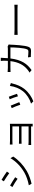

<svg xmlns="http://www.w3.org/2000/svg" viewBox="2052 -2876 895 5040"><g transform="rotate(-90 2500.0 -356.5)"><path d="M299 -764 260 -704C317 -671 426 -598 473 -562L515 -623C473 -654 357 -732 299 -764ZM156 -48 197 24C290 4 427 -41 528 -100C687 -194 825 -324 910 -457L867 -530C786 -390 656 -260 490 -165C390 -108 265 -67 156 -48ZM150 -540 110 -479C169 -449 278 -378 326 -343L367 -406C325 -436 207 -508 150 -540Z M1213 -58V14C1229 14 1263 12 1295 12H1701L1700 53H1771C1770 39 1769 18 1769 2C1769 -85 1769 -461 1769 -496C1769 -515 1769 -534 1770 -544C1757 -543 1734 -542 1711 -542C1630 -542 1374 -542 1323 -542C1299 -542 1242 -544 1225 -546V-476C1242 -477 1299 -479 1323 -479C1374 -479 1668 -479 1701 -479V-304H1332C1298 -304 1264 -306 1246 -308V-238C1265 -239 1298 -240 1332 -240H1701V-54H1294C1260 -54 1229 -56 1213 -58Z M2480 -573 2414 -550C2434 -507 2481 -379 2491 -334L2557 -358C2545 -401 2496 -533 2480 -573ZM2840 -519 2764 -544C2747 -416 2696 -289 2624 -201C2542 -99 2417 -23 2300 11L2359 71C2470 29 2591 -47 2684 -164C2756 -255 2799 -363 2826 -474C2830 -486 2834 -501 2840 -519ZM2247 -523 2181 -497C2200 -464 2255 -324 2270 -272L2338 -298C2319 -349 2266 -482 2247 -523Z M3852 -577 3801 -603C3785 -601 3767 -598 3740 -598H3492C3495 -632 3497 -667 3498 -704C3499 -728 3501 -761 3503 -784H3420C3424 -760 3426 -725 3426 -702C3426 -665 3424 -631 3422 -598H3240C3202 -598 3162 -601 3129 -604V-528C3163 -531 3201 -531 3241 -531H3415C3388 -314 3311 -187 3211 -99C3183 -72 3144 -45 3114 -29L3179 24C3343 -89 3449 -239 3485 -531H3775C3775 -425 3763 -170 3723 -91C3712 -67 3692 -59 3664 -59C3622 -59 3569 -63 3514 -70L3523 4C3575 7 3633 10 3682 10C3735 10 3766 -6 3786 -48C3831 -143 3843 -435 3847 -529C3847 -543 3849 -560 3852 -577Z M4104 -428V-341C4134 -343 4184 -345 4239 -345C4306 -345 4718 -345 4790 -345C4835 -345 4875 -342 4895 -341V-428C4874 -426 4840 -423 4789 -423C4718 -423 4305 -423 4239 -423C4182 -423 4133 -425 4104 -428Z"/></g></svg>

Font: Noto Sans JP DemiLight
Style: Regular
Weight: 350
Designer: Ryoko NISHIZUKA 西塚涼子 (kana, bopomofo & ideographs); Paul D. Hunt (Latin, Greek & Cyrillic); Sandoll Communications 산돌커뮤니
Foundry: Adobe
Version: Version 2.004;hotconv 1.0.118;makeotfexe 2.5.65603